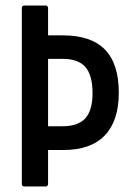

<svg xmlns="http://www.w3.org/2000/svg" viewBox="-20 -675 479 695"><path d="M68 0Q59 0 59 -10V-645Q59 -655 68 -655H145Q154 -655 154 -645V-547H207Q310 -547 360 -495.5Q410 -444 410 -339Q410 -238 359.5 -185Q309 -132 209 -132H154V-10Q154 0 145 0ZM154 -218H206Q263 -218 289 -247Q315 -276 315 -337Q315 -403 289 -432.5Q263 -462 207 -462H154Z"/></svg>

Font: Sofia Sans Condensed SemiBold
Style: Regular
Weight: 600
Designer: Botio Nikoltchev, Ani Petrova
Foundry: lettersoup
Version: Version 4.101